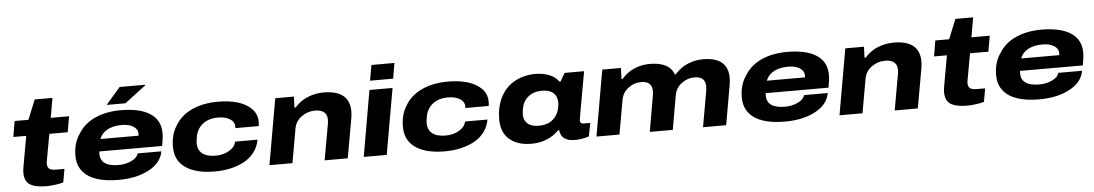

<svg xmlns="http://www.w3.org/2000/svg" viewBox="-37 -1122 8725 1531"><g transform="rotate(-5 4325.0 -356.5)"><path d="M289.1 12.2Q198.2 12.2 155 -15.1Q111.8 -42.5 111.8 -110.8Q111.8 -133.3 118.2 -166L160.2 -401.9H57.1L78.1 -527.8H189L252.9 -685.1H395L367.2 -527.8H514.2L492.2 -401.9H345.2L307.1 -191.9Q304.2 -177.2 304.2 -165Q304.2 -138.2 320.1 -125.5Q335.9 -112.8 375 -112.8H440.9L421.9 -5.9Q400.4 1 358.4 6.6Q316.4 12.2 289.1 12.2Z M820.8 -591.8 936 -725.1H1140.1V-720.2L971.2 -591.8ZM863.8 12.2Q761.7 12.2 689.5 -11.5Q617.2 -35.2 577.1 -85.2Q537.1 -135.3 537.1 -210Q537.1 -313.5 589.8 -386.2Q636.7 -461.9 725.1 -501Q813.5 -540 927.7 -540Q1081.5 -540 1163.3 -486.3Q1245.1 -432.6 1245.1 -327.1Q1245.1 -292.5 1232.9 -227.1H730Q729 -220.2 729 -207Q729 -106 875 -106Q930.7 -106 977.1 -127.9Q1023.4 -149.9 1033.2 -185.1H1223.1Q1207.5 -94.2 1108.2 -41Q1008.8 12.2 863.8 12.2ZM748 -325.2H1052.7Q1054.2 -332.5 1054.2 -338.9Q1054.2 -377.4 1018.8 -399.7Q983.4 -421.9 925.8 -421.9Q856 -421.9 809.6 -395.8Q763.2 -369.6 748 -325.2Z M1634.8 12.2Q1484.9 12.2 1401.4 -44.7Q1317.9 -101.6 1317.9 -211.9Q1317.9 -309.6 1361.8 -377.9Q1407.7 -457.5 1497.6 -498.8Q1587.4 -540 1706.5 -540Q1795.9 -540 1865 -519.3Q1934.1 -498.5 1975.3 -455.6Q2016.6 -412.6 2016.6 -353Q2016.6 -335.9 2013.7 -317.9H1826.7Q1827.6 -321.8 1827.6 -331.1Q1827.6 -368.7 1791 -391.4Q1754.4 -414.1 1696.8 -414.1Q1620.6 -414.1 1573 -376.2Q1525.4 -338.4 1514.6 -273.9Q1508.8 -237.8 1508.8 -223.1Q1508.8 -171.4 1544.9 -142.1Q1581.1 -112.8 1651.9 -112.8Q1713.9 -112.8 1761 -141.1Q1808.1 -169.4 1814.9 -210.9H1994.6Q1985.4 -155.8 1952.9 -112.3Q1920.4 -68.8 1871.6 -42Q1822.8 -15.1 1762.7 -1.5Q1702.6 12.2 1634.8 12.2Z M2071.8 0 2164.6 -527.8H2314L2310.5 -439.9H2319.8Q2365.7 -491.7 2426.5 -515.9Q2487.3 -540 2550.8 -540Q2759.8 -540 2759.8 -371.1Q2759.8 -342.8 2753.9 -310.1L2698.7 0H2513.7L2565.9 -293Q2567.9 -312.5 2567.9 -320.8Q2567.9 -360.8 2543.5 -381.3Q2519 -401.9 2472.7 -401.9Q2411.1 -401.9 2362.8 -366.2Q2314.5 -330.6 2304.7 -274.9L2255.9 0Z M2929.7 -601.1 2951.7 -725.1H3135.7L3114.7 -601.1ZM2826.7 0 2918.5 -527.8H3103.5L3010.7 0Z M3475.6 12.2Q3325.7 12.2 3242.2 -44.7Q3158.7 -101.6 3158.7 -211.9Q3158.7 -309.6 3202.6 -377.9Q3248.5 -457.5 3338.4 -498.8Q3428.2 -540 3547.4 -540Q3636.7 -540 3705.8 -519.3Q3774.9 -498.5 3816.2 -455.6Q3857.4 -412.6 3857.4 -353Q3857.4 -335.9 3854.5 -317.9H3667.5Q3668.5 -321.8 3668.5 -331.1Q3668.5 -368.7 3631.8 -391.4Q3595.2 -414.1 3537.6 -414.1Q3461.4 -414.1 3413.8 -376.2Q3366.2 -338.4 3355.5 -273.9Q3349.6 -237.8 3349.6 -223.1Q3349.6 -171.4 3385.7 -142.1Q3421.9 -112.8 3492.7 -112.8Q3554.7 -112.8 3601.8 -141.1Q3648.9 -169.4 3655.8 -210.9H3835.4Q3826.2 -155.8 3793.7 -112.3Q3761.2 -68.8 3712.4 -42Q3663.6 -15.1 3603.5 -1.5Q3543.5 12.2 3475.6 12.2Z M4169.4 12.2Q4058.6 12.2 3993.7 -43.2Q3928.7 -98.6 3928.7 -205.1Q3928.7 -295.4 3961.4 -367.2Q4000 -452.6 4076.2 -496.3Q4152.3 -540 4247.6 -540Q4306.2 -540 4356.4 -520.8Q4406.7 -501.5 4433.6 -461.9H4442.4L4480.5 -527.8H4636.7L4615.7 -411.1Q4607.9 -366.2 4595.5 -297.4Q4583 -228.5 4575.7 -187Q4568.4 -145.5 4568.4 -140.1Q4568.4 -112.8 4595.7 -112.8H4649.4L4629.4 -6.8Q4612.3 0 4581.1 6.1Q4549.8 12.2 4518.6 12.2Q4439 12.2 4412.6 -30.8Q4400.4 -51.8 4397.5 -77.1H4389.6Q4346.2 -31.7 4289.1 -9.8Q4231.9 12.2 4169.4 12.2ZM4239.7 -126Q4309.6 -126 4352.5 -162.6Q4395.5 -199.2 4405.8 -261.2Q4409.7 -284.2 4409.7 -296.9Q4409.7 -346.2 4379.2 -374Q4348.6 -401.9 4288.6 -401.9Q4220.7 -401.9 4178 -366.7Q4135.3 -331.5 4124.5 -272Q4119.6 -239.7 4119.6 -226.1Q4119.6 -179.7 4150.1 -152.8Q4180.7 -126 4239.7 -126Z M4689.5 0 4782.2 -527.8H4931.6L4928.2 -439.9H4937.5Q4981.9 -491.7 5040.8 -515.9Q5099.6 -540 5161.6 -540Q5319.8 -540 5354.5 -439.9H5363.3Q5408.7 -491.7 5467.5 -515.9Q5526.4 -540 5588.4 -540Q5788.6 -540 5788.6 -374Q5788.6 -347.2 5782.2 -310.1L5727.5 0H5542.5L5594.2 -293Q5596.2 -312.5 5596.2 -321.8Q5596.2 -401.9 5509.3 -401.9Q5451.2 -401.9 5404.8 -366.2Q5358.4 -330.6 5348.6 -274.9L5300.3 0H5116.2L5166.5 -289.1Q5169.4 -306.2 5169.4 -319.8Q5169.4 -401.9 5082.5 -401.9Q5024.4 -401.9 4978.3 -366.2Q4932.1 -330.6 4922.4 -274.9L4873.5 0Z M6197.8 12.2Q6095.7 12.2 6023.4 -11.5Q5951.2 -35.2 5911.1 -85.2Q5871.1 -135.3 5871.1 -210Q5871.1 -313.5 5923.8 -386.2Q5970.7 -461.9 6059.1 -501Q6147.5 -540 6261.7 -540Q6415.5 -540 6497.3 -486.3Q6579.1 -432.6 6579.1 -327.1Q6579.1 -292.5 6566.9 -227.1H6064Q6063 -220.2 6063 -207Q6063 -106 6209 -106Q6264.6 -106 6311 -127.9Q6357.4 -149.9 6367.2 -185.1H6557.1Q6541.5 -94.2 6442.1 -41Q6342.8 12.2 6197.8 12.2ZM6082 -325.2H6386.7Q6388.2 -332.5 6388.2 -338.9Q6388.2 -377.4 6352.8 -399.7Q6317.4 -421.9 6259.8 -421.9Q6189.9 -421.9 6143.6 -395.8Q6097.2 -369.6 6082 -325.2Z M6634.8 0 6727.5 -527.8H6877L6873.5 -439.9H6882.8Q6928.7 -491.7 6989.5 -515.9Q7050.3 -540 7113.8 -540Q7322.8 -540 7322.8 -371.1Q7322.8 -342.8 7316.9 -310.1L7261.7 0H7076.7L7128.9 -293Q7130.9 -312.5 7130.9 -320.8Q7130.9 -360.8 7106.4 -381.3Q7082 -401.9 7035.6 -401.9Q6974.1 -401.9 6925.8 -366.2Q6877.4 -330.6 6867.7 -274.9L6818.8 0Z M7658.7 12.2Q7567.9 12.2 7524.7 -15.1Q7481.4 -42.5 7481.4 -110.8Q7481.4 -133.3 7487.8 -166L7529.8 -401.9H7426.8L7447.8 -527.8H7558.6L7622.6 -685.1H7764.6L7736.8 -527.8H7883.8L7861.8 -401.9H7714.8L7676.8 -191.9Q7673.8 -177.2 7673.8 -165Q7673.8 -138.2 7689.7 -125.5Q7705.6 -112.8 7744.6 -112.8H7810.5L7791.5 -5.9Q7770 1 7728 6.6Q7686 12.2 7658.7 12.2Z M8233.4 12.2Q8131.3 12.2 8059.1 -11.5Q7986.8 -35.2 7946.8 -85.2Q7906.7 -135.3 7906.7 -210Q7906.7 -313.5 7959.5 -386.2Q8006.3 -461.9 8094.7 -501Q8183.1 -540 8297.4 -540Q8451.2 -540 8533 -486.3Q8614.7 -432.6 8614.7 -327.1Q8614.7 -292.5 8602.5 -227.1H8099.6Q8098.6 -220.2 8098.6 -207Q8098.6 -106 8244.6 -106Q8300.3 -106 8346.7 -127.9Q8393.1 -149.9 8402.8 -185.1H8592.8Q8577.1 -94.2 8477.8 -41Q8378.4 12.2 8233.4 12.2ZM8117.7 -325.2H8422.4Q8423.8 -332.5 8423.8 -338.9Q8423.8 -377.4 8388.4 -399.7Q8353 -421.9 8295.4 -421.9Q8225.6 -421.9 8179.2 -395.8Q8132.8 -369.6 8117.7 -325.2Z"/></g></svg>

Font: Archivo Expanded ExtraBold
Style: Italic
Weight: 800
Width: 7
Italic angle: -10°
Designer: Hector Gatti
Foundry: Omnibus-Type
Version: Version 2.001